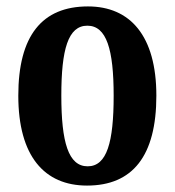

<svg xmlns="http://www.w3.org/2000/svg" viewBox="-20 -568 544 598"><path d="M251 10C393 10 467 -82 467 -270C467 -457 385 -548 254 -548C111 -548 37 -457 37 -270C37 -82 118 10 251 10ZM253 -50C193 -50 171 -125 171 -270C171 -414 192 -488 252 -488C312 -488 334 -414 334 -270C334 -125 313 -50 253 -50Z"/></svg>

Font: Noto Serif Sinhala ExtraCondensed
Style: Bold
Weight: 700
Width: 2
Designer: Jelle Bosma - Monotype Design Team
Foundry: Monotype Imaging Inc.
Version: Version 2.007